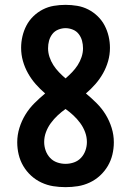

<svg xmlns="http://www.w3.org/2000/svg" viewBox="-20 -763 540 791"><path d="M250 8Q224 8 199 4Q174 0 150.5 -11Q127 -22 108 -39.5Q89 -57 76 -79Q63 -101 57 -126Q51 -151 51 -177Q51 -207 60 -236Q69 -265 84.5 -290.5Q100 -316 121.5 -337.5Q143 -359 166 -378Q145 -396 127 -416.5Q109 -437 95.5 -461Q82 -485 74.5 -511.5Q67 -538 67 -566Q67 -590 72.5 -613.5Q78 -637 89 -658Q100 -679 117.5 -696Q135 -713 156.5 -724Q178 -735 202 -739Q226 -743 250 -743Q274 -743 298 -739Q322 -735 343.5 -724Q365 -713 382.5 -696Q400 -679 411 -658Q422 -637 427.5 -613.5Q433 -590 433 -566Q433 -538 425.5 -511.5Q418 -485 404.5 -461Q391 -437 373 -416.5Q355 -396 334 -378Q357 -359 378.5 -337.5Q400 -316 415.5 -290.5Q431 -265 440 -236Q449 -207 449 -177Q449 -151 443 -126Q437 -101 424 -79Q411 -57 392 -39.5Q373 -22 349.5 -11Q326 0 301 4Q276 8 250 8ZM250 -440Q264 -452 277 -465.5Q290 -479 300 -494.5Q310 -510 316 -528Q322 -546 322 -564Q322 -580 318 -595Q314 -610 304.5 -622.5Q295 -635 280 -641Q265 -647 250 -647Q235 -647 220 -641Q205 -635 195.5 -622.5Q186 -610 182 -595Q178 -580 178 -564Q178 -546 184 -528Q190 -510 200 -494.5Q210 -479 223 -465.5Q236 -452 250 -440ZM250 -88Q268 -88 285 -94Q302 -100 314 -113Q326 -126 332 -143Q338 -160 338 -178Q338 -199 330.5 -219Q323 -239 310.5 -256Q298 -273 282.5 -287.5Q267 -302 250 -314Q233 -302 217.5 -287.5Q202 -273 189.5 -256Q177 -239 169.5 -219Q162 -199 162 -178Q162 -160 168 -143Q174 -126 186 -113Q198 -100 215 -94Q232 -88 250 -88Z"/></svg>

Font: Iosevka Algr
Style: Bold
Weight: 700
Monospace: yes
Designer: Belleve Invis
Foundry: Belleve Invis
Version: Version 26.0.2; ttfautohint (v1.8.3)